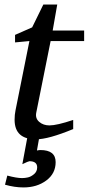

<svg xmlns="http://www.w3.org/2000/svg" viewBox="-20 -599 389 842"><path d="M349 -419H202L139 -105Q134 -80 152 -64.5Q170 -49 197 -49Q229 -49 301 -73V-33Q192 12 138 12Q44 12 44 -74Q44 -96 48 -115L109 -419L46 -413V-446L121 -479L170 -579H231L211 -465H349ZM224 112Q224 162 183 192.5Q142 223 83 223Q44 223 2 211L12 171Q53 182 77 182Q89 182 102.5 179Q116 176 129.5 164.5Q143 153 143 135Q143 108 109 108Q105 108 78 121L105 -24H157L142 61Q152 59 157 59Q224 59 224 112Z"/></svg>

Font: Veleka
Style: Italic
Weight: 400
Italic angle: -12°
Designer: Stefan Peev, Context Ltd, 2016; SIL International, 1997-2014.
Foundry: Stefan Peev, Context Ltd, 2016
Version: Version 1.000